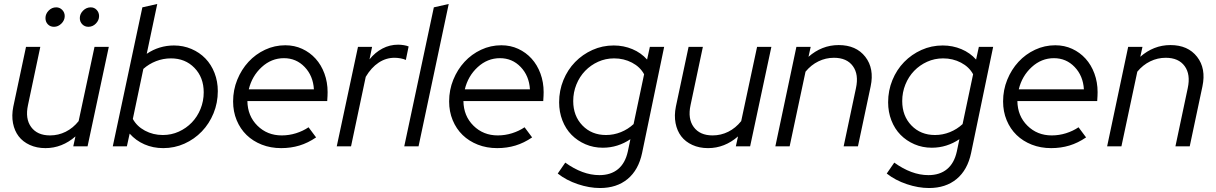

<svg xmlns="http://www.w3.org/2000/svg" viewBox="-20 -737 6125 967"><path d="M183 -501 121 -208Q106 -139 137 -97Q168 -55 232 -55Q274 -55 311 -73.5Q348 -92 376 -127L456 -501H528L421 0H349L360 -50Q327 -21 289 -6Q251 9 209 9Q165 9 130 -7Q95 -23 74 -50.5Q53 -78 45.5 -116.5Q38 -155 47 -200L111 -501ZM252 -602Q233 -602 221 -614.5Q209 -627 209 -646Q209 -667 225 -683.5Q241 -700 263 -700Q281 -700 293.5 -687Q306 -674 306 -656Q306 -635 289.5 -618.5Q273 -602 252 -602ZM425 -602Q407 -602 394.5 -614.5Q382 -627 382 -646Q382 -667 398.5 -683.5Q415 -700 437 -700Q455 -700 467 -687Q479 -674 479 -656Q479 -635 463 -618.5Q447 -602 425 -602Z M1077 -278Q1077 -219 1055.5 -166.5Q1034 -114 996.5 -75Q959 -36 909 -13.5Q859 9 802 9Q751 9 707.5 -10Q664 -29 633 -64L619 0H548L697 -700L772 -717L719 -466Q750 -487 784.5 -497.5Q819 -508 856 -508Q903 -508 944 -490.5Q985 -473 1014.5 -442.5Q1044 -412 1060.5 -369.5Q1077 -327 1077 -278ZM841 -443Q802 -443 766 -429Q730 -415 702 -390L649 -138Q669 -101 710 -79Q751 -57 800 -57Q843 -57 880.5 -74Q918 -91 946 -120Q974 -149 990 -188.5Q1006 -228 1006 -272Q1006 -347 959.5 -395Q913 -443 841 -443Z M1572 -45Q1531 -17 1488 -4Q1445 9 1396 9Q1343 9 1298.5 -8.5Q1254 -26 1222 -57Q1190 -88 1172 -131.5Q1154 -175 1154 -226Q1154 -284 1175 -335.5Q1196 -387 1231.5 -425.5Q1267 -464 1315 -486.5Q1363 -509 1417 -509Q1463 -509 1502 -491Q1541 -473 1569.5 -441.5Q1598 -410 1614 -366.5Q1630 -323 1630 -273Q1630 -263 1629.5 -253.5Q1629 -244 1628 -228H1226Q1227 -153 1276.5 -104Q1326 -55 1399 -55Q1436 -55 1471 -66Q1506 -77 1534 -96ZM1410 -444Q1347 -444 1298 -399Q1249 -354 1233 -287H1561Q1557 -355 1514.5 -399.5Q1472 -444 1410 -444Z M1676 0 1783 -501H1854L1841 -438Q1869 -473 1906 -492.5Q1943 -512 1985 -512Q1999 -512 2014 -509.5Q2029 -507 2038 -503L2024 -435Q2014 -440 1998 -443Q1982 -446 1967 -446Q1924 -446 1887 -421.5Q1850 -397 1822 -350L1748 0Z M2240 -717 2088 0H2016L2165 -700Z M2660 -45Q2619 -17 2576 -4Q2533 9 2484 9Q2431 9 2386.5 -8.5Q2342 -26 2310 -57Q2278 -88 2260 -131.5Q2242 -175 2242 -226Q2242 -284 2263 -335.5Q2284 -387 2319.5 -425.5Q2355 -464 2403 -486.5Q2451 -509 2505 -509Q2551 -509 2590 -491Q2629 -473 2657.5 -441.5Q2686 -410 2702 -366.5Q2718 -323 2718 -273Q2718 -263 2717.5 -253.5Q2717 -244 2716 -228H2314Q2315 -153 2364.5 -104Q2414 -55 2487 -55Q2524 -55 2559 -66Q2594 -77 2622 -96ZM2498 -444Q2435 -444 2386 -399Q2337 -354 2321 -287H2649Q2645 -355 2602.5 -399.5Q2560 -444 2498 -444Z M3016 7Q2969 7 2928.5 -10.5Q2888 -28 2858.5 -58Q2829 -88 2812.5 -130.5Q2796 -173 2796 -222Q2796 -281 2817.5 -333.5Q2839 -386 2876.5 -424.5Q2914 -463 2964 -485.5Q3014 -508 3071 -508Q3121 -508 3165 -489.5Q3209 -471 3239 -437L3253 -501H3325L3214 33Q3196 119 3141 164.5Q3086 210 3002 210Q2948 210 2890 190.5Q2832 171 2789 137L2827 82Q2870 113 2913 129Q2956 145 2999 145Q3056 145 3092.5 115Q3129 85 3142 26L3155 -36Q3124 -15 3089 -4Q3054 7 3016 7ZM2867 -228Q2867 -153 2913.5 -105Q2960 -57 3032 -57Q3071 -57 3107 -71.5Q3143 -86 3171 -112L3224 -363Q3204 -400 3163 -421.5Q3122 -443 3073 -443Q3030 -443 2992.5 -426Q2955 -409 2927 -380Q2899 -351 2883 -311.5Q2867 -272 2867 -228Z M3520 -501 3458 -208Q3443 -139 3474 -97Q3505 -55 3569 -55Q3611 -55 3648 -73.5Q3685 -92 3713 -127L3793 -501H3865L3758 0H3686L3697 -50Q3664 -21 3626 -6Q3588 9 3546 9Q3502 9 3467 -7Q3432 -23 3411 -50.5Q3390 -78 3382.5 -116.5Q3375 -155 3384 -200L3448 -501Z M3885 0 3991 -501H4063L4052 -451Q4085 -480 4123 -495Q4161 -510 4204 -510Q4292 -510 4338 -451Q4384 -392 4365 -302L4301 0H4229L4291 -293Q4306 -362 4275.5 -404Q4245 -446 4180 -446Q4139 -446 4102 -428Q4065 -410 4037 -376L3957 0Z M4673 7Q4626 7 4585.5 -10.5Q4545 -28 4515.5 -58Q4486 -88 4469.5 -130.5Q4453 -173 4453 -222Q4453 -281 4474.5 -333.5Q4496 -386 4533.5 -424.5Q4571 -463 4621 -485.5Q4671 -508 4728 -508Q4778 -508 4822 -489.5Q4866 -471 4896 -437L4910 -501H4982L4871 33Q4853 119 4798 164.5Q4743 210 4659 210Q4605 210 4547 190.5Q4489 171 4446 137L4484 82Q4527 113 4570 129Q4613 145 4656 145Q4713 145 4749.5 115Q4786 85 4799 26L4812 -36Q4781 -15 4746 -4Q4711 7 4673 7ZM4524 -228Q4524 -153 4570.5 -105Q4617 -57 4689 -57Q4728 -57 4764 -71.5Q4800 -86 4828 -112L4881 -363Q4861 -400 4820 -421.5Q4779 -443 4730 -443Q4687 -443 4649.5 -426Q4612 -409 4584 -380Q4556 -351 4540 -311.5Q4524 -272 4524 -228Z M5450 -45Q5409 -17 5366 -4Q5323 9 5274 9Q5221 9 5176.5 -8.5Q5132 -26 5100 -57Q5068 -88 5050 -131.5Q5032 -175 5032 -226Q5032 -284 5053 -335.5Q5074 -387 5109.5 -425.5Q5145 -464 5193 -486.5Q5241 -509 5295 -509Q5341 -509 5380 -491Q5419 -473 5447.5 -441.5Q5476 -410 5492 -366.5Q5508 -323 5508 -273Q5508 -263 5507.5 -253.5Q5507 -244 5506 -228H5104Q5105 -153 5154.5 -104Q5204 -55 5277 -55Q5314 -55 5349 -66Q5384 -77 5412 -96ZM5288 -444Q5225 -444 5176 -399Q5127 -354 5111 -287H5439Q5435 -355 5392.5 -399.5Q5350 -444 5288 -444Z M5556 0 5662 -501H5734L5723 -451Q5756 -480 5794 -495Q5832 -510 5875 -510Q5963 -510 6009 -451Q6055 -392 6036 -302L5972 0H5900L5962 -293Q5977 -362 5946.5 -404Q5916 -446 5851 -446Q5810 -446 5773 -428Q5736 -410 5708 -376L5628 0Z"/></svg>

Font: Red Hat Display
Style: Italic
Weight: 400
Italic angle: -12°
Designer: Pentagram / MCKL
Foundry: Pentagram / MCKL
Version: Version 1.003; Red Hat Display Italic